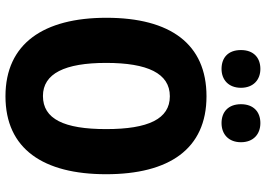

<svg xmlns="http://www.w3.org/2000/svg" viewBox="-155 -807 972 702"><g transform="rotate(90 331.0 -456.0)"><path d="M163 -851C163 -804 191 -780 232 -780C272 -780 301 -806 301 -851C301 -896 272 -922 232 -922C191 -922 163 -897 163 -851ZM361 -851C361 -805 389 -780 430 -780C471 -780 500 -806 500 -851C500 -896 471 -922 430 -922C389 -922 361 -897 361 -851ZM617 -358C617 -588 525 -725 332 -725C141 -725 45 -593 45 -359C45 -130 139 10 332 10C525 10 617 -129 617 -358ZM210 -358C210 -509 248 -591 332 -591C415 -591 452 -512 452 -358C452 -204 415 -127 331 -127C249 -127 210 -207 210 -358Z"/></g></svg>

Font: Noto Sans Khmer Condensed ExtraBold
Style: Regular
Weight: 800
Width: 3
Designer: Danh Hong and the Monotype Design Team
Foundry: Monotype Imaging Inc.
Version: Version 2.004